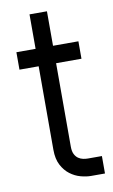

<svg xmlns="http://www.w3.org/2000/svg" viewBox="-77 -688 431 731"><g transform="rotate(-10 138.5 -323.0)"><path d="M16.6 -513.2H90.8V-646.5H158.2V-513.2H256.3V-445.8H158.2V-123Q158.2 -105 163.8 -94Q169.4 -83 178 -77.1Q186.5 -71.3 196.5 -69.3Q206.5 -67.4 214.8 -67.4H268.6V0H214.8Q196.3 0 174.8 -5.9Q153.3 -11.7 134.5 -25.9Q115.7 -40 103.3 -63.7Q90.8 -87.4 90.8 -123V-445.8H16.6Z"/></g></svg>

Font: AnjaliOldLipi
Style: Regular
Weight: 400
Italic angle: -12°
Designer: Kevin & Siji
Foundry: Kevin & Siji
Version: Version 0.730 2004